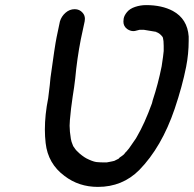

<svg xmlns="http://www.w3.org/2000/svg" viewBox="-20 -713 760 753"><path d="M364 20Q289 20 233 -23Q168 -71 159 -152Q156 -178 156 -205Q156 -263 169 -328Q177 -391 178 -408Q195 -533 202 -567L215 -629Q221 -649 237 -663Q253 -677 273 -677Q292 -677 304 -663Q313 -653 313 -639Q313 -634 312 -629Q304 -594 297 -559Q282 -482 275 -405Q271 -370 265 -334Q258 -288 254 -241V-240Q253 -231 253 -220Q253 -198 258 -168Q259 -159 267 -140L272 -133Q278 -123 292 -111Q312 -94 327 -88L329 -87Q351 -77 364 -77Q369 -76 400 -76Q401 -77 406.5 -77.5Q412 -78 419 -80L428 -82L446 -91V-92Q448 -93 449 -95Q469 -108 470 -113L476 -119L486 -131L513 -170L517 -177Q547 -228 576 -308L579 -320Q600 -383 614 -453Q621 -499 622 -513V-533Q622 -554 619 -565L617 -569Q605 -584 593 -587V-588L545 -596H527Q525 -595 523 -595Q521 -595 515 -593Q509 -591 503 -591Q491 -591 479 -599Q464 -610 464 -628Q464 -634 465 -640Q467 -652 478 -665.5Q489 -679 510 -686Q531 -693 553 -693Q615 -693 658 -670Q715 -639 720 -570V-553Q720 -502 710 -451Q695 -375 665 -286Q614 -136 526 -46Q460 20 364 20Z"/></svg>

Font: Bad Comic
Style: Italic
Weight: 400
Italic angle: -11°
Designer: GGBotNet
Foundry: GGBotNet
Version: 0.95